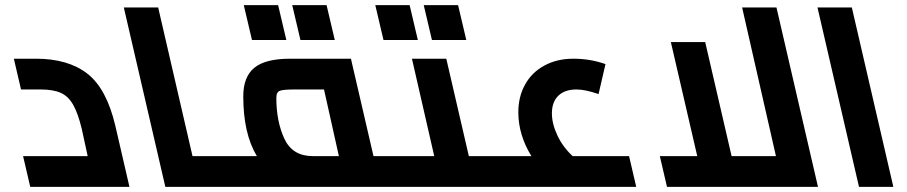

<svg xmlns="http://www.w3.org/2000/svg" viewBox="-20 -729 3537 749"><path d="M485 0H98L70 -120H322L299 -226Q284 -288 265 -321Q246 -354 216.5 -367Q187 -380 138 -380H62L34 -500H120Q246 -500 321 -441.5Q396 -383 430 -238Z M920 -21Q920 0 908 0H625L463 -700H597L731 -120H880Q892 -120 901 -100Q910 -80 915 -55.5Q920 -31 920 -21Z M1596 -21Q1596 0 1584 0H908Q896 0 887 -20Q878 -40 873 -64.5Q868 -89 868 -99Q868 -120 880 -120H982Q929 -208 929 -353Q929 -429 972 -464.5Q1015 -500 1112 -500H1349L1437 -120H1556Q1568 -120 1577 -100Q1586 -80 1591 -55.5Q1596 -31 1596 -21ZM1302 -120 1244 -380H1130Q1086 -380 1072 -375Q1058 -370 1058 -347Q1058 -255 1089.5 -187.5Q1121 -120 1200 -120ZM931 -709H1065L1097 -573H963ZM1120 -709H1254L1286 -573H1152Z M1968 -21Q1968 0 1956 0H1584Q1572 0 1563 -20Q1554 -40 1549 -64.5Q1544 -89 1544 -99Q1544 -120 1556 -120H1674L1587 -500H1721L1809 -120H1928Q1940 -120 1949 -100Q1958 -80 1963 -55.5Q1968 -31 1968 -21ZM1444 -709H1578L1610 -573H1476ZM1633 -709H1767L1799 -573H1665Z M2462 0H1956Q1944 0 1935 -20Q1926 -40 1921 -64.5Q1916 -89 1916 -99Q1916 -120 1928 -120H2053Q2002 -203 2002 -291Q2002 -352 2028.5 -399.5Q2055 -447 2104 -473.5Q2153 -500 2217 -500Q2282 -500 2342 -479L2315 -362Q2263 -380 2229 -380Q2183 -380 2158 -355.5Q2133 -331 2133 -287Q2133 -246 2154.5 -200.5Q2176 -155 2214 -120H2434Z M3171 0H2582L2554 -120H2700L2597 -565H2731L2834 -120H3007L2875 -700H3009Z M3169 -700H3303L3465 0H3331Z"/></svg>

Font: Cairo
Style: Bold Italic
Weight: 700
Italic angle: -13°
Designer: Mohamed Gaber, Accademia di Belle Arti di Urbino and others
Foundry: Kief Type Foundry, Accademia di Belle Arti di Urbino and others
Version: Version 3.011